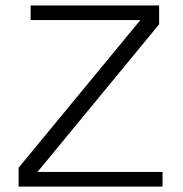

<svg xmlns="http://www.w3.org/2000/svg" viewBox="-20 -690 676 710"><path d="M581.1 0H48.8V-69.8L499 -615.7H93.3V-669.9H568.4V-600.1L118.7 -54.2H581.1Z"/></svg>

Font: SaysetthaMai
Style: Regular
Weight: 400
Designer: John M. Durdin
Foundry: Lao Script for Windows
Version: Version 1.101